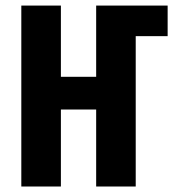

<svg xmlns="http://www.w3.org/2000/svg" viewBox="-20 -679 640 699"><path d="M330.1 0V-280.3H201.7V0H57.6V-658.7H201.7V-399.4H330.1V-658.7H590.3V-547.4H474.1V0Z"/></svg>

Font: Cousine
Style: Bold
Weight: 700
Monospace: yes
Designer: Steve Matteson
Foundry: Ascender Corporation
Version: Version 1.20